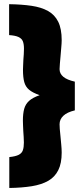

<svg xmlns="http://www.w3.org/2000/svg" viewBox="-20 -1126 400 935"><path d="M25.3 -210.6Q86.9 -211.5 134.8 -219.2Q182.6 -227 215 -245.5Q247.3 -264.1 263.8 -297.3Q280.4 -330.4 280.4 -382.6Q280.4 -399.6 278.3 -421.7Q276.3 -443.7 274.2 -465.6Q272.2 -482.9 271.1 -497.8Q270.1 -512.8 270.1 -520.8Q270.1 -544.7 288.4 -562.1Q306.8 -579.6 344.4 -588.5V-728.4Q306.4 -736.9 288.2 -752.2Q270.1 -767.4 270.1 -789.2Q270.1 -799.2 271.6 -815.7Q273.2 -832.1 274.7 -850.9Q276.3 -872.6 278.3 -894.1Q280.4 -915.6 280.4 -930.6Q280.4 -985.8 263.6 -1019.9Q246.8 -1054 214 -1072.4Q181.2 -1090.7 133.6 -1097.7Q86 -1104.7 24.4 -1105.6V-955.1Q54.4 -953.1 70.1 -945.8Q85.8 -938.5 91.3 -924.9Q96.7 -911.3 96.7 -888.5Q96.7 -875.5 95.8 -862Q94.8 -848.4 93.8 -834.4Q93.4 -821.8 92.7 -809.7Q91.9 -797.5 91.9 -786.5Q91.9 -749.3 98.1 -726.5Q104.2 -703.7 121.5 -689.1Q138.9 -674.5 173 -662.5Q138.9 -650.5 121.5 -634.7Q104.2 -618.9 97.8 -595.8Q91.5 -572.7 91.5 -538.2Q91.5 -527.6 92.2 -514.8Q92.9 -502 93.4 -487.6Q94.4 -473.3 95.3 -459Q96.3 -444.7 96.3 -431.7Q96.3 -408.9 91.3 -394.3Q86.3 -379.7 70.8 -371.9Q55.3 -364.1 25.3 -361.1Z"/></svg>

Font: TitilliumWeb ExtraLight
Style: Regular
Weight: 400
Designer: Mohamed Gaber, Accademia di Belle Arti di Urbino and others
Foundry: Kief Type Foundry, Accademia di Belle Arti di Urbino and others
Version: Version 3.000; ttfautohint (v1.8.2)